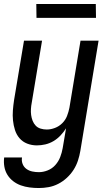

<svg xmlns="http://www.w3.org/2000/svg" viewBox="-29 -725 549 968"><path d="M167 223Q143 223 120 220Q97 217 76 209.5Q55 202 37.5 188.5Q20 175 8.5 156.5Q-3 138 -7 115.5Q-11 93 -8 69H82Q79 86 85 101.5Q91 117 104 126.5Q117 136 133.5 139.5Q150 143 167 143Q189 143 211.5 134Q234 125 250 107Q266 89 274.5 67Q283 45 287 22L304 -78Q292 -59 276 -42Q260 -25 240.5 -13.5Q221 -2 199.5 3Q178 8 157 8Q131 8 108 -1Q85 -10 69.5 -28Q54 -46 46.5 -69.5Q39 -93 36.5 -118Q34 -143 36 -169Q38 -195 42 -221L92 -520H183L131 -207Q128 -192 127 -176Q126 -160 128 -145Q130 -130 135.5 -116Q141 -102 151 -91.5Q161 -81 176 -76.5Q191 -72 207 -72Q227 -72 248 -80Q269 -88 285 -104Q301 -120 309 -140.5Q317 -161 321 -182L377 -520H468L376 36Q372 60 364 84.5Q356 109 342 131Q328 153 308 171.5Q288 190 264.5 202Q241 214 216 218.5Q191 223 167 223ZM455 -635H155L154 -705H454Z"/></svg>

Font: Iosevka Curly Medium
Style: Italic
Weight: 500
Italic angle: -9°
Monospace: yes
Designer: Belleve Invis
Foundry: Belleve Invis
Version: Version 22.1.2; ttfautohint (v1.8.4)